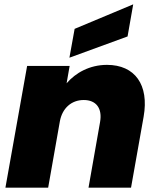

<svg xmlns="http://www.w3.org/2000/svg" viewBox="-20 -865 726 885"><path d="M324 -732 300 -599 568 -697 594 -845ZM388 0H584L642 -327C668 -474 602 -566 473 -566C393 -566 328 -529 287 -481L301 -561H105L5 0H202L256 -306C267 -366 309 -404 366 -404C423 -404 453 -366 441 -301Z"/></svg>

Font: SVN-Poppins ExtraBold
Style: Italic
Weight: 800
Italic angle: -10°
Designer: Ninad Kale (Devanagari), Jonny Pinhorn (Latin)
Foundry: Indian Type Foundry
Version: Version 3.002 2017